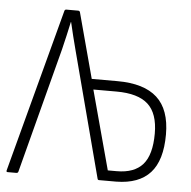

<svg xmlns="http://www.w3.org/2000/svg" viewBox="-49 -704 750 753"><g transform="rotate(5 326.0 -327.5)"><path d="M8 0Q2 0 4 -7L175 -650Q177 -655 182 -655H229Q234 -655 236 -650L305 -393H406Q511 -393 562.5 -346Q614 -299 614 -201Q614 -99 569.5 -50Q525 -1 436 0H368Q363 0 362 -5L232 -499Q225 -526 218 -553.5Q211 -581 205 -608H204Q198 -581 192 -554Q186 -527 179 -499L50 -5Q48 0 43 0ZM399 -41H434Q503 -41 536.5 -79Q570 -117 570 -201Q570 -280 530.5 -316Q491 -352 406 -352H315Z"/></g></svg>

Font: Sofia Sans Condensed Light
Style: Regular
Weight: 300
Designer: Botio Nikoltchev, Ani Petrova
Foundry: lettersoup
Version: Version 4.101